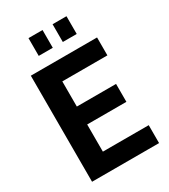

<svg xmlns="http://www.w3.org/2000/svg" viewBox="-211 -976 949 1077"><g transform="rotate(-30 263.5 -438.0)"><path d="M59 0V-687H488V-571H196V-408H450V-292H196V-116H493V0ZM153 -761V-876H244V-761ZM309 -761V-876H399V-761Z"/></g></svg>

Font: Archivo Condensed
Style: Bold
Weight: 700
Width: 3
Designer: Hector Gatti
Foundry: Omnibus-Type
Version: Version 2.001